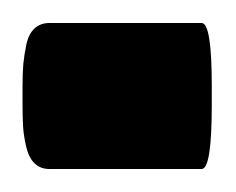

<svg xmlns="http://www.w3.org/2000/svg" viewBox="-45 -147 205 167"><path d="M130.4 0H-2Q-9.8 0 -14.9 -4.9Q-20 -9.8 -22.2 -19.3Q-24.4 -28.8 -24.9 -36.6Q-25.4 -44.4 -25.4 -55.7V-72.3Q-25.4 -83.5 -24.7 -91.6Q-23.9 -99.6 -22 -108.6Q-20 -117.7 -14.9 -122.3Q-9.8 -127 -2 -127H130.4Q139.2 -127 139.2 -72.3V-55.7Q139.2 0 130.4 0Z"/></svg>

Font: Samim FD-WOL
Style: Bold-FD-WOL
Weight: 700
Foundry: DejaVu fonts team - Redesigned by Saber Rastikerdar
Version: Version 4.0.5